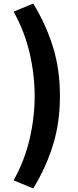

<svg xmlns="http://www.w3.org/2000/svg" viewBox="-20 -861 440 1086"><path d="M168 205 57 159Q119 48 147.5 -74.5Q176 -197 176 -318Q176 -438 147.5 -561Q119 -684 57 -795L168 -841Q240 -723 279.5 -596Q319 -469 319 -318Q319 -167 279.5 -40Q240 87 168 205Z"/></svg>

Font: Noto Sans SC Black
Style: Regular
Weight: 900
Designer: Ryoko NISHIZUKA  (kana, bopomofo & ideographs); Paul D. Hunt (Latin, Greek & Cyrillic); Sandoll Communications , Soo-you
Foundry: Adobe
Version: Version 2.004-H2;hotconv 1.0.118;makeotfexe 2.5.65603